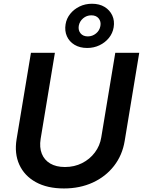

<svg xmlns="http://www.w3.org/2000/svg" viewBox="-20 -1015 778 1045"><path d="M328.1 10.7Q237.3 10.7 175 -23.7Q112.8 -58.1 85.2 -118.7Q57.6 -179.2 70.3 -257.3L148.4 -727.5H278.8L201.2 -259.3Q193.8 -212.9 207.5 -178.5Q221.2 -144 253.4 -125Q285.6 -106 333.5 -106Q384.8 -106 426.8 -127.2Q468.8 -148.4 496.3 -185.1Q523.9 -221.7 531.2 -267.6L607.4 -727.5H737.8L658.7 -248.5Q646 -170.4 600.6 -112.1Q555.2 -53.7 485.1 -21.5Q415 10.7 328.1 10.7ZM454.6 -753.9Q414.6 -753.9 385.7 -771.2Q356.9 -788.6 344 -817.9Q331.1 -847.2 336.9 -882.8Q341.8 -914.1 362.1 -939.5Q382.3 -964.8 413.1 -979.7Q443.8 -994.6 480.5 -994.6Q521 -994.6 549.3 -977.3Q577.6 -960 591.1 -930.9Q604.5 -901.9 598.6 -866.2Q593.3 -834 572.8 -808.6Q552.2 -783.2 521.5 -768.6Q490.7 -753.9 454.6 -753.9ZM458 -816.9Q482.9 -816.9 502.4 -832.8Q522 -848.6 526.4 -873.5Q530.8 -897.9 517.1 -914.8Q503.4 -931.6 477.1 -931.6Q451.7 -931.6 432.4 -915.3Q413.1 -898.9 408.7 -874.5Q404.8 -850.1 418.5 -833.5Q432.1 -816.9 458 -816.9Z"/></svg>

Font: Inter SemiBold
Style: Italic
Weight: 600
Italic angle: -9.3988°
Designer: Rasmus Andersson
Foundry: rsms
Version: Version 4.001;git-66647c0bb